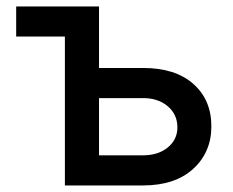

<svg xmlns="http://www.w3.org/2000/svg" viewBox="-20 -565 711 585"><path d="M281.7 -357.9H416Q514.2 -357.9 569.1 -309.3Q624 -260.7 624 -180.2Q624 -101.1 568.6 -50.5Q513.2 0 416 0H177.7V-453.6H29.3V-545.4H281.7ZM281.7 -266.1V-91.8H416Q461.9 -91.8 491.2 -115.7Q520.5 -139.6 520.5 -176.8Q520.5 -216.3 491.2 -241.2Q461.9 -266.1 416 -266.1Z"/></svg>

Font: Interop Med
Style: Regular
Weight: 500
Designer: Rasmus Andersson, Google, Jang Haemin
Foundry: jhaemin
Version: Version 1.007